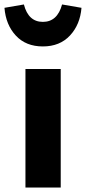

<svg xmlns="http://www.w3.org/2000/svg" viewBox="-53 -840 385 860"><path d="M-33 -805 54 -820Q74 -742 139 -742Q204 -742 225 -820L312 -805Q306 -730 260.5 -681Q215 -632 139 -632Q63 -632 18 -680.5Q-27 -729 -33 -805ZM219 -531V0H61V-531Z"/></svg>

Font: Fira Sans
Style: Bold
Weight: 700
Designer: bBox Type GmbH & Carrois Corporate GbR & Edenspiekermann AG
Foundry: bBox Type GmbH & Carrois Corporate GbR & Edenspiekermann AG
Version: Version 4.301;PS 004.301;hotconv 1.0.88;makeotf.lib2.5.64775